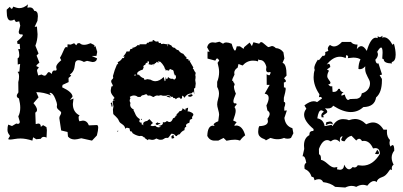

<svg xmlns="http://www.w3.org/2000/svg" viewBox="-20 -628 1817 866"><path d="M395 6.3 346.7 -4.4Q326.2 1 317.4 1Q297.4 1 286.6 -12.2L284.7 -32.7L255.9 -39.6L247.6 -95.2Q247.6 -101.6 251.7 -107.9Q255.9 -114.3 255.9 -119.6Q255.9 -124 246.1 -131.3Q236.3 -138.7 236.3 -146.5L237.3 -156.7Q237.3 -163.1 229 -183.6Q218.8 -209.5 205.1 -209.5L203.6 -208.5Q203.6 -205.6 210.9 -197.8Q176.3 -212.4 143.6 -212.4L153.8 -189L130.9 -162.6Q147 -144 147 -132.3Q147 -124.5 139.2 -120.1L141.1 -68.4L152.8 -70.8Q164.1 -70.8 164.1 -55.7L174.3 -63.5L189.5 -54.7L191.4 -41.5L189.9 -7.3Q183.6 -10.7 177.7 -10.7Q168.9 -10.7 164.1 -2L143.6 0L129.4 -8.8L126 6.3Q95.2 -3.4 72.8 -3.4Q59.6 -3.4 45.9 -1Q32.2 1.5 25.4 1.5Q17.1 1.5 17.1 -1.5L24.9 -14.6Q24.9 -16.1 23.4 -18.1Q13.7 -28.8 13.7 -42.5Q13.7 -57.1 17.1 -65.9L34.2 -59.6L53.2 -70.8L60.5 -69.3Q69.3 -69.3 69.3 -79.1L62.5 -103Q71.3 -119.1 71.3 -142.1Q71.3 -160.6 65.4 -184.1Q55.7 -188 55.7 -195.8Q55.7 -201.7 63 -211.4L62.5 -257.8Q65.9 -268.6 65.9 -282.7Q65.9 -297.9 59.1 -303.7L67.4 -305.2L70.8 -339.8L60.1 -336.9L59.6 -365.2Q66.9 -367.2 66.9 -379.4Q66.9 -393.6 62 -406.7H70.8L68.8 -429.7H59.1L57.1 -441.4Q83 -462.9 83 -469.7Q83 -473.1 77.1 -473.1L74.7 -472.7Q64.5 -472.7 64.5 -484.9L71.3 -512.2L66.9 -531.7L51.8 -528.8L44.4 -540Q36.6 -535.2 28.8 -535.2Q10.3 -535.2 10.3 -575.7V-584.5L24.4 -597.2Q28.8 -588.4 32.7 -588.4Q36.6 -588.4 39.6 -598.1Q57.1 -591.3 66.9 -591.3Q87.4 -591.3 106 -608.4L103.5 -593.3L114.3 -594.7Q128.9 -594.7 134.3 -579.1Q150.9 -579.1 150.9 -555.2L148.9 -534.2L136.2 -506.8L146.5 -508.3L149.4 -473.6Q149.4 -447.3 139.6 -421.9L153.8 -386.7L145 -377.4L157.7 -345.7Q144 -335 144 -330.6Q144 -328.6 149.4 -327.1Q154.8 -325.7 154.8 -323.7Q154.8 -321.3 150.9 -318.4Q147 -315.4 147 -308.6L152.3 -287.6L167.5 -292Q175.8 -286.6 181.2 -286.6Q186.5 -286.6 191.4 -294.7Q196.3 -302.7 200.2 -302.7Q205.1 -302.7 213.4 -294.4Q215.8 -310.1 224.6 -310.1L230 -309.6Q235.4 -309.6 235.4 -315.4L233.4 -325.7Q233.4 -337.9 256.3 -356.4L250.5 -367.2Q257.3 -377.9 267.1 -400.9Q273.4 -416 278.3 -416L284.2 -414.1L284.7 -428.2L298.8 -426.8L314.5 -433.1L323.7 -423.8L330.6 -433.1H340.3Q346.7 -425.8 359.4 -425.8Q371.6 -425.8 388.7 -433.1L406.2 -424.3L404.8 -416.5L410.6 -419.9L418.5 -394L415 -376L393.6 -375.5L418 -364.7Q415 -348.1 397.5 -348.1L372.6 -353.5L358.4 -348.6Q344.7 -356.4 334.5 -356.4Q318.8 -356.4 317.9 -336.4Q315.4 -304.2 294.9 -292L301.3 -286.6L289.1 -276.4L289.6 -257.8L262.2 -245.1L260.3 -234.4Q307.1 -212.4 307.1 -191.9L295.4 -177.2L311.5 -183.6L308.6 -159.2Q308.6 -122.1 339.8 -106.9Q334.5 -106 334.5 -98.1Q334.5 -88.4 337.9 -81.1L353.5 -84Q372.6 -84 380.9 -62.5L416.5 -64Q422.9 -64 422.9 -51.8Q422.9 -40.5 417 -17.1Z M647 4.4 633.3 -4.9Q632.3 -9.3 630.4 -9.3L628.4 -8.8Q623.5 -15.1 615.2 -15.1L608.4 -14.2Q590.3 -18.1 577.6 -27.8Q575.2 -36.1 569.3 -36.1L566.9 -35.6L564 -49.3L553.2 -51.8Q547.4 -51.8 544.9 -46.4Q543.9 -55.2 540.3 -59.6Q536.6 -64 532 -67.1Q527.3 -70.3 522.9 -73.7Q518.6 -77.1 516.1 -83.5Q513.7 -89.8 509.5 -94.7Q505.4 -99.6 501.2 -103.5Q497.1 -107.4 493.9 -110.4Q490.7 -113.3 490.7 -115.2L489.3 -133.3L491.7 -147.9L487.8 -169.4L489.3 -172.4L500.5 -173.3L489.3 -174.8Q492.7 -185.5 497.1 -185.5Q494.6 -189.9 491.7 -193.1Q488.8 -196.3 486.1 -200Q483.4 -203.6 481.4 -208.5Q479.5 -213.4 479.5 -220.7L482.4 -237.8Q488.8 -237.8 488.8 -241.7Q488.8 -244.6 485.1 -250.7Q481.4 -256.8 481.4 -261.2Q481.4 -267.1 486.1 -270.3Q490.7 -273.4 490.7 -278.8L489.3 -284.7Q496.1 -312 508.8 -340.3L511.7 -336.9L513.2 -339.8L510.7 -347.7Q523.4 -352.1 532.2 -366.2H538.6L541.5 -372.6L540 -374L534.2 -372.1Q546.9 -384.8 550.8 -396H564Q565.4 -399.9 566.7 -403.8Q567.9 -407.7 572.3 -407.7L577.6 -406.7L576.2 -412.1Q591.8 -414.1 601.6 -425.3L608.4 -422.9L609.9 -428.2H639.2L644.5 -436L648.4 -433.6L652.3 -439L668.5 -441.4V-446.8L673.8 -447.3Q679.2 -440.4 686.5 -440.4L693.8 -441.4L696.8 -433.6L704.6 -434.6L707.5 -429.2L717.3 -430.7L731.4 -428.2L735.4 -430.7L735.8 -417.5L739.7 -430.7Q745.1 -425.3 752.9 -422.9Q757.3 -412.6 769 -412.1Q774.4 -403.3 785.2 -401.4Q792.5 -389.2 806.6 -385.3L816.4 -373Q821.3 -371.6 821.3 -368.2L819.8 -363.8L830.6 -359.9L830.1 -356.9Q830.1 -354 832.5 -354L838.9 -356L835.9 -351.6L852.1 -323.7L849.6 -318.4L853.5 -315.4Q856 -307.6 862.8 -299.3L860.8 -289.6L862.8 -278.3L860.4 -276.9L862.3 -272.5L860.4 -268.6L862.8 -251.5L860.4 -231.4L855 -228.5L856.4 -202.6L852.1 -215.3L844.2 -207Q823.2 -206.5 812 -187Q806.2 -196.3 803.2 -196.3Q800.8 -196.3 800.8 -184.6L793.9 -181.6Q793.9 -188 787.1 -188Q780.3 -188 772.9 -180.2Q770.5 -186 764.6 -186L762.2 -185.5Q760.3 -191.9 755.9 -191.9L751.5 -190.9Q745.6 -198.7 737.8 -198.7L729 -196.3H714.4L705.6 -198.7L695.3 -196.3L689.5 -197.3Q681.6 -197.3 673.8 -190.9H669.9Q660.6 -197.3 652.3 -197.3L647 -196.3Q643.1 -203.1 638.2 -203.1L627.9 -199.2Q619.1 -199.2 613.8 -190.9H601.6Q593.8 -197.3 584 -197.3Q574.7 -197.3 565.4 -190.9L568.4 -184.6Q564.9 -179.7 564.9 -174.8Q564.9 -168.9 568.4 -164.1L566.9 -155.8Q566.9 -141.1 584.5 -133.3L581.5 -132.3Q585.4 -125.5 587.6 -119.9Q589.8 -114.3 592.5 -109.1Q595.2 -104 599.4 -99.6Q603.5 -95.2 610.8 -90.8L608.4 -81.5Q608.4 -74.7 619.1 -74.7L618.7 -70.3Q618.7 -65.4 621.6 -65.4L624.5 -66.4L626 -61V-73.2Q632.3 -82.5 647 -82.5L644.5 -85.4Q650.4 -86.4 653.8 -90.8L669.9 -73.2Q660.6 -66.9 659.2 -61L669.4 -59.1L680.7 -61Q686.5 -53.7 695.8 -53.7L706.1 -55.7L694.8 -60.5Q714.8 -62 714.8 -73.2L714.4 -77.1L720.2 -76.2Q727.1 -76.2 732.9 -82.5Q739.3 -77.6 744.6 -77.6Q754.4 -77.6 760.3 -94.2Q771.5 -98.1 771.5 -103L771 -105Q776.9 -105.5 776.9 -109.9L776.4 -112.8Q783.7 -117.2 789.6 -126.5Q803.2 -126.5 803.2 -139.6L818.4 -129.9L814.9 -136.7L828.6 -142.6L826.2 -125L829.6 -125.5Q834 -125.5 841.8 -121.6Q852.1 -116.7 852.1 -111.3Q852.1 -107.4 849.1 -104.5Q846.2 -101.6 846.2 -97.7L847.2 -92.8L836.4 -87.4L834 -74.2Q818.8 -70.3 818.8 -61.5L820.3 -55.7Q812.5 -54.2 812.5 -46.9L812 -41Q799.3 -36.6 790.5 -22.5Q781.7 -21.5 776.9 -14.2H772.9Q766.6 -24.9 752.9 -24.9Q751 -22.9 749 -20Q740.2 -5.9 736.3 -5.9L730 -6.3Q724.6 -6.3 719.5 -2Q714.4 2.4 706.1 2.4L698.2 2L684.6 -3.4Q676.8 2.9 665.5 2.9L649.9 0ZM723.1 -261.7 726.1 -264.2 727.5 -280.8Q730 -271 732.4 -271Q735.4 -271 738.3 -280.8Q745.6 -272.5 754.9 -272.5L759.8 -272.9L765.1 -268.6Q773.9 -272.9 773.9 -279.8Q773.9 -285.2 770.5 -290L765.1 -288.6L768.6 -294.4L764.6 -295.9Q764.2 -303.7 762.9 -307.1Q761.7 -310.5 759.8 -311.8Q757.8 -313 754.9 -313.5Q752 -314 747.6 -316.9Q742.7 -314.5 742.2 -309.1Q738.8 -311 729.5 -311.5L727.1 -309.6L726.1 -315.9Q722.7 -318.4 722.4 -321.5Q722.2 -324.7 719 -329.8Q715.8 -335 711.9 -340.1Q708 -345.2 703.6 -349.1L691.4 -351.6L696.8 -344.2L686 -349.1L683.6 -343.8Q677.7 -343.8 676.3 -337.9L673.3 -339.8Q670.9 -339.8 670.9 -332Q668.9 -338.4 667 -338.4Q665 -338.4 664.6 -335.4L649.9 -338.4L652.3 -346.2Q652.3 -351.1 646 -353V-346.2Q635.3 -344.2 635.3 -335.4Q626.5 -334 626.5 -326.2L628.4 -321.3Q624.5 -320.3 624.5 -314.5Q598.6 -306.2 598.6 -296.4Q598.6 -292 603 -288.6L605.5 -292.5Q615.7 -278.3 628.9 -274.9L631.8 -267.6L645 -271L659.2 -268.6Q670.4 -261.7 680.7 -261.7Q699.2 -261.7 718.3 -280.8ZM585.4 -286.1 594.2 -289.1 588.4 -293ZM836.9 -191.4Q832 -191.4 826.7 -195.3Q831.5 -201.2 845.2 -203.1L849.6 -198.2Q843.8 -191.4 836.9 -191.4ZM749.5 -187.5 730.5 -192.4Q735.4 -195.8 739.7 -195.8Q745.6 -195.8 749.5 -187.5ZM485.4 -145.5Q483.4 -145.5 481 -159.2L479 -162.6L483.4 -165.5Q485.4 -165.5 486.8 -157.7L487.3 -151.9Q487.3 -147.9 485.4 -145.5ZM615.2 -86.4 617.7 -93.3 620.1 -87.9ZM689 -64Q682.1 -66.4 682.1 -69.3Q682.1 -72.3 691.9 -76.2L694.3 -72.8H703.6Q703.6 -70.3 689 -64ZM511.7 -33.7 507.8 -37.1 513.7 -38.6ZM761.2 -3.4H754.4L752.9 -13.2L759.8 -18.6H763.7L762.7 -14.6Q762.7 -11.2 766.6 -8.8Z M1001.5 6.8 988.3 -5.9 964.4 6.3H947.8Q925.3 6.3 915 -15.1Q916.5 -61.5 941.4 -61.5L944.8 -59.6L947.8 -63.5L943.4 -64.9Q943.4 -73.2 964.4 -81.1L968.3 -110.8Q968.3 -118.7 963.9 -134Q959.5 -149.4 959.5 -156.7Q959.5 -167.5 963.6 -180.9Q967.8 -194.3 967.8 -205.6Q967.8 -221.7 959.5 -235.8V-258.8Q968.3 -279.8 968.3 -303.2Q968.3 -319.8 961.4 -344.7L968.8 -355Q963.9 -364.3 959.5 -364.3Q955.1 -364.3 951.2 -354.5L916 -363.8V-395.5L925.3 -394.5L914.1 -415Q919.9 -437 939.9 -437L951.7 -435.5L969.7 -439.9L986.3 -430.7Q991.2 -436.5 1001.5 -436.5Q1010.7 -436.5 1024.9 -430.7Q1033.7 -399.9 1040 -399.9Q1043.9 -399.9 1047.9 -418.9H1062.5L1078.6 -407.7L1081.5 -415.5L1106 -436L1116.2 -419.9L1123 -437.5L1149.4 -430.7Q1152.8 -438 1158.7 -438Q1163.6 -438 1175.5 -426.8Q1187.5 -415.5 1191.9 -415.5L1206.1 -420.4Q1214.8 -420.4 1224.1 -411.1Q1244.6 -410.2 1258.3 -392.1L1262.7 -364.3L1254.4 -344.2Q1272.5 -340.8 1272.5 -287.1L1261.2 -274.9Q1269.5 -266.6 1269.5 -262.2Q1269.5 -256.8 1260.3 -256.3L1260.7 -232.9L1264.2 -233.9Q1268.6 -233.9 1268.6 -225.6Q1268.6 -217.8 1260.3 -187V-168.5Q1266.6 -168 1266.6 -160.6Q1266.6 -154.3 1262.2 -142.6V-128.9L1273.9 -129.9L1262.7 -96.2Q1267.1 -59.6 1298.8 -49.8L1303.2 -26.9L1292.5 -5.9Q1286.1 -2.4 1276.9 -2.4Q1267.6 -2.4 1261.2 -5.9Q1247.1 0 1231.9 0Q1216.3 0 1199.7 -5.9L1178.7 5.4Q1178.7 2 1173.3 0Q1168 -2 1161.6 -5.1Q1155.3 -8.3 1149.9 -14.9Q1144.5 -21.5 1144.5 -34.7Q1144.5 -49.3 1149.4 -59.1Q1188.5 -60.1 1188.5 -81.5L1186.5 -92.8Q1196.3 -105.5 1196.3 -114.3Q1196.3 -123 1186 -129.9L1181.6 -152.3Q1191.9 -172.9 1191.9 -186Q1191.9 -202.6 1173.8 -205.6L1196.3 -245.1H1183.1L1182.6 -293.5Q1189 -288.6 1193.4 -288.6Q1198.2 -288.6 1198.2 -294.9Q1200.7 -296.9 1200.7 -299.3Q1200.7 -301.3 1198.7 -303.2L1190.9 -301.8Q1180.2 -301.8 1180.2 -314.9L1181.6 -326.2Q1173.3 -357.4 1152.3 -357.4Q1148.4 -357.4 1145 -360.4L1143.6 -351.1Q1135.3 -354.5 1121.1 -354.5Q1093.8 -354.5 1074.2 -332.5L1055.7 -339.4L1051.8 -322.8Q1036.6 -313.5 1036.6 -299.3L1037.6 -291.5Q1026.9 -272 1026.9 -263.2H1032.7Q1031.2 -260.3 1031.2 -258.8Q1031.2 -257.8 1032.5 -257.1Q1033.7 -256.3 1035.4 -254.9Q1037.1 -253.4 1037.1 -250Q1038.6 -247.6 1038.6 -245.6Q1038.6 -244.1 1036.9 -242.7Q1035.2 -241.2 1035.2 -237.8Q1035.2 -225.1 1043.9 -205.6Q1032.7 -180.2 1032.7 -171.9Q1032.7 -161.6 1039.6 -161.6L1043.5 -162.1L1048.3 -158.7L1037.6 -145Q1043 -138.2 1043 -127.4Q1043 -115.2 1031.7 -84.5L1047.4 -77.1L1035.2 -61L1040 -62.5Q1041 -60.5 1042 -60.5Q1043 -60.5 1044.4 -62Q1073.7 -62 1085.9 -17.6Q1073.2 -8.8 1062.5 5.9Q1049.8 2 1040 2Q1022.9 2 1001.5 6.8Z M1537.1 217.8 1491.7 214.8Q1471.7 197.8 1437.5 193.4Q1431.6 180.2 1418 180.2Q1408.2 180.2 1398.9 185.1L1394.5 171.9L1385.3 168.9Q1377.4 143.6 1354 133.8L1353 123.5Q1353 110.4 1361.3 106.4Q1356.9 76.7 1346.7 76.7L1344.7 77.1L1352.1 43.9L1351.1 28.3Q1351.1 -5.9 1375.5 -18.6V-22Q1375.5 -37.6 1393.6 -37.6L1394.5 -45.9Q1351.6 -81.5 1351.6 -110.8Q1351.6 -125 1361.8 -137.7L1353 -152.8Q1377.4 -171.4 1395 -171.4Q1403.3 -171.4 1410.2 -167.5L1432.6 -184.1Q1430.2 -190.9 1424.3 -190.9L1418.5 -189.5L1420.9 -202.6Q1394.5 -241.2 1394.5 -279.8Q1394.5 -298.3 1399.4 -312.5L1397.5 -320.8Q1397.5 -334.5 1413.6 -358.9L1418.5 -356.4L1435.1 -376.5L1439 -376Q1447.3 -376 1447.3 -386.7L1446.8 -393.1L1460.9 -398.4L1458.5 -407.7Q1458.5 -416.5 1468.3 -425.3Q1478 -418.5 1486.8 -418.5Q1503.4 -418.5 1522.5 -439H1563Q1570.8 -426.8 1592.8 -426.8L1589.4 -406.2Q1599.6 -419.9 1609.4 -419.9Q1621.6 -419.9 1634.3 -398.4Q1651.9 -458 1674.8 -458L1683.6 -456.1L1683.1 -464.4L1693.4 -460L1706.5 -466.8L1702.6 -458.5L1711.4 -460Q1732.4 -460 1750.5 -425.8L1756.8 -431.2Q1764.6 -402.8 1764.6 -381.3Q1764.6 -351.6 1746.6 -348.1L1748 -341.8Q1710.9 -342.3 1710.9 -360.4L1704.1 -363.8L1705.6 -390.1Q1705.6 -413.6 1698.7 -413.6Q1692.9 -413.6 1681.2 -394Q1684.6 -389.2 1684.6 -382.3Q1684.6 -370.6 1672.9 -358.4Q1675.8 -341.3 1683.1 -341.3L1687 -342.3L1703.1 -292L1692.4 -288.6L1702.6 -272V-264.6Q1702.6 -210.9 1676.3 -188.5Q1669.9 -146 1618.7 -145Q1594.7 -122.6 1562 -122.6Q1527.3 -122.6 1482.4 -151.4Q1477.1 -138.7 1457 -138.7L1445.8 -139.6Q1456.1 -129.9 1456.1 -124Q1456.1 -119.1 1446.8 -113.8Q1437.5 -108.4 1437.5 -106Q1437.5 -103 1441.9 -99.6L1430.7 -98.6L1429.2 -106.9Q1429.2 -117.2 1440.9 -124Q1434.6 -130.4 1428.7 -130.4Q1416.5 -130.4 1411.1 -94.2Q1439 -89.4 1444.3 -59.1L1475.6 -64.9L1480 -59.1Q1497.6 -90.8 1527.8 -90.8Q1542 -90.8 1553.7 -85.9Q1569.8 -91.3 1580.6 -91.3Q1607.9 -91.3 1631.8 -67.4Q1649.9 -75.7 1662.1 -75.7Q1690.4 -75.7 1710 -43H1725.6L1725.1 -33.2Q1725.1 -10.3 1738.8 3.4L1736.8 16.1Q1736.8 25.4 1741.2 33.2Q1747.1 26.4 1751 26.4Q1758.3 26.4 1758.3 51.3Q1746.6 65.9 1746.6 83Q1746.6 98.1 1755.4 114.7Q1747.1 120.1 1747.1 130.4L1748 139.2L1742.2 136.2Q1739.3 136.2 1736.3 140.6Q1733.4 145 1729.2 150.6Q1725.1 156.2 1718.8 162.1Q1712.4 168 1703.1 170.9Q1681.2 178.2 1679.2 192.9Q1673.3 188.5 1667 188.5Q1652.8 188.5 1636.7 209.5Q1625 205.6 1617.7 205.6Q1602.1 205.6 1586.9 214.8Q1576.7 210.4 1565.9 210.4Q1552.2 210.4 1537.1 217.8ZM1550.3 -177.2Q1554.2 -177.2 1558.1 -181.2L1590.3 -182.6Q1609.4 -187 1611.8 -207Q1628.9 -211.4 1638.9 -223.6Q1648.9 -235.8 1648.9 -252.4Q1648.9 -259.8 1645.5 -266.8Q1642.1 -273.9 1637.9 -281.7Q1633.8 -289.6 1630.4 -298.3Q1627 -307.1 1627 -318.4L1627.4 -329.1Q1616.2 -315.9 1603 -315.9L1596.7 -316.9Q1596.7 -341.3 1606 -360.4Q1593.8 -368.2 1573.2 -368.2L1548.8 -365.7L1550.3 -371.6Q1550.3 -377.9 1541.5 -379.4L1539.1 -365.7Q1526.9 -372.1 1512.7 -372.1Q1481.9 -372.1 1453.6 -336.9L1461.9 -340.3Q1468.8 -340.3 1469.7 -325.7L1454.6 -314.5L1463.9 -309.1Q1456.1 -295.4 1456.1 -284.2Q1456.1 -276.9 1463.4 -267.8Q1470.7 -258.8 1470.7 -254.9Q1470.7 -249 1460.4 -247.1Q1467.8 -238.3 1474.1 -238.3L1478.5 -239.3L1480 -213.9L1485.4 -213.4Q1500 -213.4 1505.9 -227.1H1513.2Q1513.2 -215.8 1529.8 -210.9Q1520 -207 1520 -200.2L1520.5 -196.3L1534.7 -201.7Q1541.5 -177.2 1550.3 -177.2ZM1449.2 -63.5 1452.1 -77.1 1468.3 -80.1Q1481 -80.1 1481 -66.4Q1477.1 -70.3 1470.7 -70.3Q1461.9 -70.3 1449.2 -63.5ZM1512.7 137.7Q1531.2 137.7 1532.2 114.7Q1543 135.7 1554.2 135.7Q1562 135.7 1570.3 125.5L1579.1 127.4Q1587.9 127.4 1593.8 117.2L1614.3 119.1Q1662.1 119.1 1693.4 65.9Q1693.4 40 1672.4 40L1662.6 41.5Q1647.5 7.3 1621.1 7.3L1612.8 8.3Q1606.9 -2 1600.1 -2Q1593.3 -2 1586.9 5.9L1565.4 -15.6Q1545.4 -11.2 1534.2 9.3Q1519 8.8 1519 0.5L1525.4 -13.2Q1512.7 -13.2 1512.7 4.9L1513.2 12.7Q1502 1.5 1491.7 1.5Q1481.9 1.5 1472.2 9.8Q1463.4 3.9 1455.6 3.9Q1433.6 3.9 1418.5 43.9L1418.9 67.9Q1427.7 70.3 1427.7 87.4V92.8Q1440.4 95.2 1458.3 111.3Q1476.1 127.4 1487.8 127.4L1501.5 125.5L1500 135.7ZM1682.1 67.4 1671.4 65.9 1681.6 47.4Q1689.5 56.6 1689.5 62.5Q1689.5 67.4 1682.1 67.4Z"/></svg>

Font: Truetypewriter PolyglOTT
Style: Regular
Weight: 400
Designer: Sergey Beatoff a.k.a. Sam_T
Version: Version 3.76